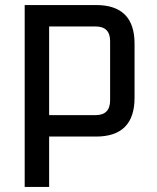

<svg xmlns="http://www.w3.org/2000/svg" viewBox="-20 -542 624 762"><path d="M78 200V-522H361Q514 -522 514 -369V-154Q514 0 361 0H175V200ZM175 -85H359Q417 -85 417 -144V-379Q417 -437 359 -437H175Z"/></svg>

Font: Oxanium ExtraLight Medium
Style: Regular
Weight: 500
Version: Version 2.000